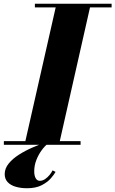

<svg xmlns="http://www.w3.org/2000/svg" viewBox="-64 -770 613 1021"><path d="M66.5 0 236.5 -750H419L249.5 0ZM-43.5 0V-19.5H364.5V0ZM121.5 -730.5V-750H529.5V-730.5ZM80 231Q47 231 20 223.2Q-7 215.5 -23 198.8Q-39 182 -39 156Q-39 126 -18 100Q3 74 36.8 52.5Q70.5 31 109.8 14Q149 -3 185.5 -15L190 -5.5Q173.5 7 157 29.8Q140.5 52.5 129.2 81.2Q118 110 118 141Q118 164 125.8 177.8Q133.5 191.5 147.5 191.5Q162.5 191.5 176 182.2Q189.5 173 200 160Q210.5 147 215.5 136L231.5 144Q224 158 206.2 178.5Q188.5 199 157.5 215Q126.5 231 80 231Z"/></svg>

Font: Bodoni Moda 11pt ExtraBold
Style: Italic
Weight: 800
Italic angle: -13°
Version: Version 2.004